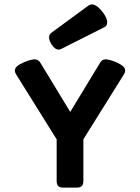

<svg xmlns="http://www.w3.org/2000/svg" viewBox="-20 -857 640 877"><path d="M248 -630.4Q230.5 -630.4 214.8 -655.3Q204.1 -672.4 204.1 -686Q204.1 -699.7 214.4 -707L383.8 -831.5Q391.6 -836.9 399.9 -836.9Q422.4 -836.9 450.2 -800.3Q469.7 -773.9 469.7 -754.9Q469.7 -739.3 458 -733.4L259.3 -633.3Q253.9 -630.4 248 -630.4ZM551.8 -535.2Q551.8 -526.9 545.9 -517.1L360.8 -220.7V-30.8Q360.8 -14.2 353.8 -7.1Q346.7 0 330.1 0H269.5Q252.9 0 245.8 -7.1Q238.8 -14.2 238.8 -30.8V-220.7L53.7 -517.1Q47.9 -525.9 47.9 -534.7Q47.9 -544.9 57.9 -554.2Q67.9 -563.5 89.8 -572.8Q122.1 -585.9 138.2 -585.9Q154.8 -585.9 164.1 -570.8L300.8 -345.7L437.5 -570.8Q442.4 -578.6 448.2 -582.3Q454.1 -585.9 462.9 -585.9Q478.5 -585.9 510.7 -572.8Q551.8 -555.2 551.8 -535.2Z"/></svg>

Font: Courier Prime Sans
Style: Bold
Weight: 700
Designer: Alan Dague-Greene
Foundry: Quote-Unquote Apps
Version: Version 3.020